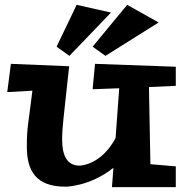

<svg xmlns="http://www.w3.org/2000/svg" viewBox="-20 -763 768 794"><path d="M707 -75 602 -84 596 -403 707 -408V-487L373 -499L363 -394L473 -398L458 -192C397 -78 309 -78 309 -78C254 -78 237 -126 237 -185C237 -239 243 -272 266 -489L25 -499L10 -382L114 -388C97 -248 91 -237 91 -157C91 -57 128 9 251 9C251 9 351 9 449 -69L443 11H707ZM297 -743 214 -570 267 -532 439 -711ZM506 -743 363 -570 416 -532 636 -670Z"/></svg>

Font: Peralta
Style: Regular
Weight: 400
Designer: Astigmatic (AOETI)
Foundry: Astigmatic (AOETI)
Version: Version 1.000